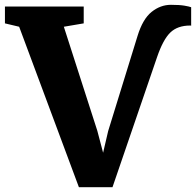

<svg xmlns="http://www.w3.org/2000/svg" viewBox="-40 -770 813 797"><path d="M287.5 7 39.5 -659 -19.5 -673V-743H307.5V-673L225 -659L364 -227L388 -136L409 -226L531 -621Q552.5 -691 589.2 -720.5Q626 -750 669.5 -750Q705 -750 725.5 -746.5Q746 -743 753.5 -740V-663Q753.5 -664 749.5 -664Q697 -664 667 -635Q637 -606 612 -533L427 7Z"/></svg>

Font: Merriweather Black
Style: Regular
Weight: 900
Designer: Eben Sorkin
Foundry: Eben Sorkin
Version: Version 2.200;gftools[0.9.31]